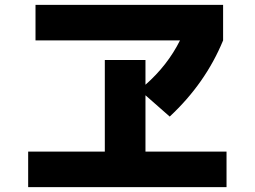

<svg xmlns="http://www.w3.org/2000/svg" viewBox="-20 -752 1040 784"><path d="M125 -587V-732H891V-587Q819 -412 673 -276L574 -363V-133H905V12H95V-133H408V-507H574V-406Q664 -485 715 -587Z"/></svg>

Font: M PLUS 1p ExtraBold
Style: Regular
Weight: 800
Version: Version 1.062